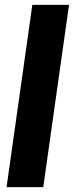

<svg xmlns="http://www.w3.org/2000/svg" viewBox="-20 -770 311 790"><path d="M113 -750H264L158 0H7Z"/></svg>

Font: Oakes Grotesk Bold
Style: Italic
Weight: 700
Italic angle: -8°
Designer: Samuel Oakes
Foundry: Samuel Oakes
Version: Version 1.000;PS 001.000;hotconv 1.0.88;makeotf.lib2.5.64775